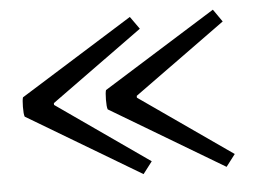

<svg xmlns="http://www.w3.org/2000/svg" viewBox="-41 -528 767 567"><g transform="rotate(-5 343.0 -244.0)"><path d="M389.2 -439.9 117.2 -243.2V-237.8L390.1 -46.9L362.8 -11.2L27.8 -210.9Q24.9 -218.8 25.1 -240Q25.4 -261.2 27.8 -268.1L362.8 -477.1ZM634.8 -439.9 362.8 -243.2V-237.8L636.2 -46.9L608.9 -11.2L273.9 -210.9Q271 -218.8 271.2 -240Q271.5 -261.2 273.9 -268.1L608.9 -477.1Z"/></g></svg>

Font: Arima Madurai Medium
Style: Regular
Weight: 500
Designer: Joana Correia and Natanael Gama
Foundry: NDISCOVER
Version: Version 1.019;PS 001.019;hotconv 1.0.88;makeotf.lib2.5.64775